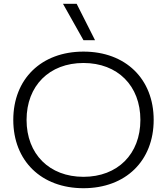

<svg xmlns="http://www.w3.org/2000/svg" viewBox="-20 -982 880 1012"><path d="M420 10C642 10 790 -134 790 -350C790 -566 642 -710 420 -710C198 -710 50 -566 50 -350C50 -134 198 10 420 10ZM420 -50C240 -50 120 -170 120 -350C120 -530 240 -650 420 -650C600 -650 720 -530 720 -350C720 -170 600 -50 420 -50ZM420 -770H481L384 -962H312Z"/></svg>

Font: Gully Light
Style: Regular
Weight: 300
Designer: jaikishan Patel
Foundry: MagicType
Version: Version 1.000;Glyphs 3.2 (3242)